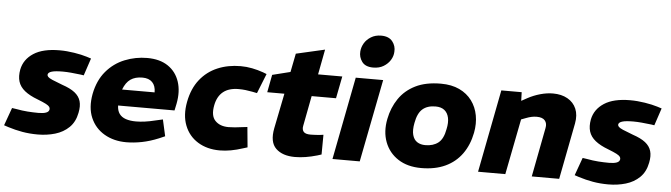

<svg xmlns="http://www.w3.org/2000/svg" viewBox="-57 -988 4167 1193"><g transform="rotate(5 2027.0 -391.0)"><path d="M205 8Q154 8 108.5 0Q63 -8 19 -22L-8 -31L32 -142L59 -138Q96 -131 130.5 -128.5Q165 -126 198 -126Q228 -126 245.5 -132.5Q263 -139 265 -154Q266 -162 261 -169.5Q256 -177 239 -186Q222 -195 186 -209Q135 -228 104.5 -252.5Q74 -277 64 -309.5Q54 -342 62 -385Q75 -449 133.5 -487Q192 -525 296 -525Q340 -525 387 -517.5Q434 -510 466 -500L494 -491L458 -383L439 -386Q406 -390 378 -392.5Q350 -395 326 -395Q280 -395 258 -388.5Q236 -382 234 -369Q233 -361 239.5 -354Q246 -347 266.5 -338Q287 -329 330 -313Q381 -296 409 -274Q437 -252 446 -221.5Q455 -191 446 -148Q435 -91 399.5 -56.5Q364 -22 313 -7Q262 8 205 8Z M757 8Q679 8 620 -26.5Q561 -61 534 -124Q507 -187 523 -273Q540 -359 587.5 -415Q635 -471 702 -498Q769 -525 842 -525Q921 -525 972 -490.5Q1023 -456 1043 -395.5Q1063 -335 1048 -258L1039 -215H687Q688 -183 702 -163.5Q716 -144 742.5 -135Q769 -126 806 -126Q832 -126 861.5 -130Q891 -134 923 -142L972 -153L995 -50L958 -34Q905 -12 854.5 -2Q804 8 757 8ZM703 -316H906Q906 -357 884.5 -379Q863 -401 823 -401Q778 -401 749 -381Q720 -361 703 -316Z M1340 8Q1261 8 1203.5 -27.5Q1146 -63 1121 -127Q1096 -191 1112 -275Q1128 -359 1172 -414.5Q1216 -470 1281 -497.5Q1346 -525 1425 -525Q1461 -525 1496.5 -518Q1532 -511 1566 -499L1589 -490L1540 -367L1510 -373Q1489 -377 1468 -379.5Q1447 -382 1425 -382Q1364 -382 1328.5 -353.5Q1293 -325 1282 -269Q1269 -203 1298.5 -172Q1328 -141 1382 -141Q1416 -141 1473 -149L1499 -152L1511 -26L1485 -18Q1445 -5 1409.5 1.5Q1374 8 1340 8Z M1809 8Q1731 8 1690 -32Q1649 -72 1666 -159L1710 -378H1603L1624 -488L1736 -516L1759 -632L1938 -673L1908 -516H2059L2032 -378H1880L1844 -190Q1839 -167 1850 -153Q1861 -139 1894 -139Q1911 -139 1924.5 -140Q1938 -141 1951 -142L1974 -145L1973 -22L1948 -14Q1910 -3 1875.5 2.5Q1841 8 1809 8Z M2043 0 2143 -516H2314L2213 0ZM2245 -588Q2196 -588 2175 -617Q2154 -646 2157 -681Q2159 -708 2173.5 -732.5Q2188 -757 2215 -773.5Q2242 -790 2278 -790Q2326 -790 2348.5 -761.5Q2371 -733 2368 -697Q2367 -670 2352 -645.5Q2337 -621 2310 -604.5Q2283 -588 2245 -588Z M2597 8Q2511 8 2452.5 -30Q2394 -68 2369.5 -133Q2345 -198 2361 -278Q2375 -349 2413 -405Q2451 -461 2515.5 -493Q2580 -525 2674 -525Q2741 -525 2789.5 -502Q2838 -479 2867.5 -439Q2897 -399 2906.5 -347.5Q2916 -296 2905 -239Q2890 -162 2850 -106.5Q2810 -51 2746.5 -21.5Q2683 8 2597 8ZM2610 -136Q2659 -136 2690.5 -160.5Q2722 -185 2733 -247Q2742 -288 2735.5 -318Q2729 -348 2708.5 -364.5Q2688 -381 2653 -381Q2602 -381 2572 -355Q2542 -329 2531 -268Q2522 -222 2530 -192.5Q2538 -163 2559 -149.5Q2580 -136 2610 -136Z M2951 0 3051 -516H3178L3181 -425L3145 -443L3216 -482Q3253 -502 3294 -513.5Q3335 -525 3373 -525Q3426 -525 3464 -503.5Q3502 -482 3518.5 -443Q3535 -404 3525 -351L3457 0H3286L3345 -307Q3351 -336 3336 -354Q3321 -372 3285 -372Q3268 -372 3252 -368.5Q3236 -365 3218 -358L3189 -347L3121 0Z M3764 8Q3713 8 3667.5 0Q3622 -8 3578 -22L3551 -31L3591 -142L3618 -138Q3655 -131 3689.5 -128.5Q3724 -126 3757 -126Q3787 -126 3804.5 -132.5Q3822 -139 3824 -154Q3825 -162 3820 -169.5Q3815 -177 3798 -186Q3781 -195 3745 -209Q3694 -228 3663.5 -252.5Q3633 -277 3623 -309.5Q3613 -342 3621 -385Q3634 -449 3692.5 -487Q3751 -525 3855 -525Q3899 -525 3946 -517.5Q3993 -510 4025 -500L4053 -491L4017 -383L3998 -386Q3965 -390 3937 -392.5Q3909 -395 3885 -395Q3839 -395 3817 -388.5Q3795 -382 3793 -369Q3792 -361 3798.5 -354Q3805 -347 3825.5 -338Q3846 -329 3889 -313Q3940 -296 3968 -274Q3996 -252 4005 -221.5Q4014 -191 4005 -148Q3994 -91 3958.5 -56.5Q3923 -22 3872 -7Q3821 8 3764 8Z"/></g></svg>

Font: REM
Style: Bold Italic
Weight: 700
Italic angle: -11°
Designer: Octavio Pardo
Foundry: Ashler Design
Version: Version 1.005;gftools[0.9.28]